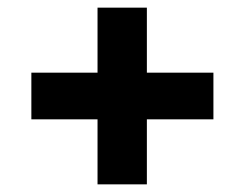

<svg xmlns="http://www.w3.org/2000/svg" viewBox="-20 -601 639 502"><path d="M538 -289H364V-119H235V-289H62V-411H235V-581H364V-411H538Z"/></svg>

Font: APTA Sans Regular
Style: Bold Italic
Weight: 700
Version: Version 7.200